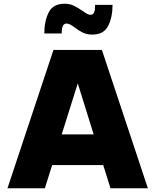

<svg xmlns="http://www.w3.org/2000/svg" viewBox="-20 -1007 831 1027"><path d="M381 -859Q366 -870 356 -875.5Q346 -881 336 -881Q322 -881 316 -868Q310 -855 310 -828H217Q217 -894 240.5 -940.5Q264 -987 325 -987Q353 -987 374 -977Q395 -967 421 -949Q438 -937 446.5 -932.5Q455 -928 464 -928Q478 -928 483.5 -941Q489 -954 489 -981H582Q582 -915 558.5 -868.5Q535 -822 474 -822Q445 -822 424 -832Q403 -842 381 -859ZM220 0H20L266 -740H525L771 0H571L532 -124H259ZM396 -561 310 -288H481Z"/></svg>

Font: Be Vietnam Black
Style: Regular
Weight: 900
Designer: Lam Bao; Tony Le; Vietanh Nguyen
Foundry: Yellow Type Foundry
Version: Version 5.000